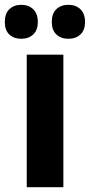

<svg xmlns="http://www.w3.org/2000/svg" viewBox="-51 -777 373 797"><path d="M212 0H60V-550H212ZM-31 -686Q-31 -721 -12 -739Q7 -757 37 -757Q68 -757 87 -738.5Q106 -720 106 -686Q106 -652 87 -634Q68 -616 37 -616Q7 -616 -12 -633.5Q-31 -651 -31 -686ZM164 -686Q164 -721 183 -739Q202 -757 233 -757Q264 -757 283 -738.5Q302 -720 302 -686Q302 -652 283 -634Q264 -616 233 -616Q202 -616 183 -634Q164 -652 164 -686Z"/></svg>

Font: Noto Sans Myanmar Condensed ExtraBold
Style: Regular
Weight: 800
Width: 3
Designer: Monotype Design Team
Foundry: Monotype Imaging Inc.
Version: Version 2.107; ttfautohint (v1.8.4.7-5d5b)